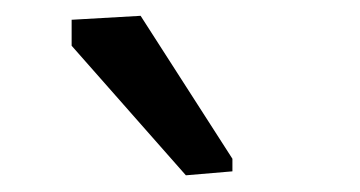

<svg xmlns="http://www.w3.org/2000/svg" viewBox="-20 -835 446 238"><path d="M268.1 -622.6 210.4 -617.7 68.8 -778.3V-810.5L154.3 -815.4L268.1 -638.2Z"/></svg>

Font: NoticiaText-Regular
Style: Regular
Weight: 400
Designer: JM Sole
Foundry: JM Sole
Version: Version 1.003